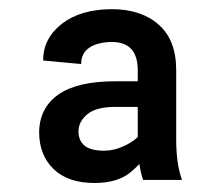

<svg xmlns="http://www.w3.org/2000/svg" viewBox="-20 -742 489 424"><path d="M284.2 -420.9V-586.9Q284.2 -617.7 270.3 -633.3Q256.3 -648.9 227.5 -649.4Q195.3 -648.9 177.2 -636.7Q159.2 -624.5 159.2 -600.6L75.2 -608.4Q75.2 -657.2 116.7 -689.5Q158.2 -721.7 227.5 -721.7Q291.5 -721.7 330.3 -687.7Q369.1 -653.8 369.1 -586.9V-433.6Q369.1 -409.7 371.8 -387.9Q374.5 -366.2 381.8 -344.7H295.9Q290.5 -361.8 287.4 -381.6Q284.2 -401.4 284.2 -420.9ZM305.7 -562.5V-505.9H234.4Q191.9 -505.9 172.6 -489.5Q153.3 -473.1 153.3 -452.1Q153.3 -431.6 166.7 -420.4Q180.2 -409.2 210 -409.2Q230 -409.2 250.5 -418Q271 -426.8 284.7 -439.7Q298.3 -452.6 297.9 -464.8L306.6 -407.2Q295.9 -384.3 267.6 -361.1Q239.3 -337.9 188.5 -337.9Q130.4 -337.9 98.6 -368.4Q66.9 -398.9 66.4 -449.2Q66.9 -503.4 108.6 -533Q150.4 -562.5 234.4 -562.5Z"/></svg>

Font: Inter
Style: Regular
Weight: 400
Designer: Rasmus Andersson
Foundry: rsms
Version: Version 4.000;git-8c9346024